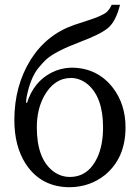

<svg xmlns="http://www.w3.org/2000/svg" viewBox="-20 -774 582 803"><path d="M40 -272Q40 -414 108 -524Q175 -630 291 -670Q309 -676 340 -686Q410 -708 428 -725Q440 -738 447 -754H482Q465 -686 433 -658Q402 -631 311 -597Q213 -560 174 -526Q157 -510 140 -489Q108 -449 92 -372Q89 -355 89 -344H93Q121 -432 195 -470Q234 -490 278 -491Q387 -491 452 -407Q505 -338 505 -241Q505 -114 420 -43Q357 8 272 9Q152 9 88 -88Q40 -162 40 -272ZM134 -241Q134 -111 202 -58Q234 -34 272 -34Q349 -34 387 -115Q411 -167 411 -241Q411 -368 346 -422Q315 -447 278 -448Q207 -448 165 -373Q134 -317 134 -241Z"/></svg>

Font: Khartiya
Style: Regular
Weight: 500
Version: Version 1.0.1